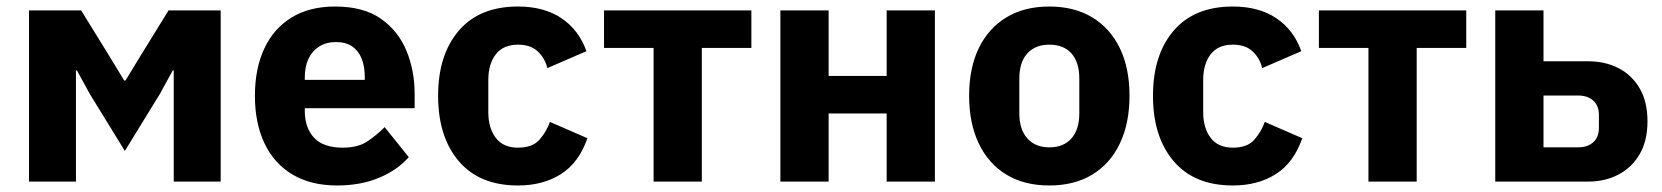

<svg xmlns="http://www.w3.org/2000/svg" viewBox="-20 -557 5099 589"><path d="M69 0V-525H229L316 -384L361 -310H365L410 -384L497 -525H657V0H513V-265V-341H510L470 -268L363 -94L256 -268L216 -341H213V-267V0Z M1014 12Q934 12 877.5 -21.5Q821 -55 791.5 -117Q762 -179 762 -263Q762 -346 790.5 -407.5Q819 -469 874 -503Q929 -537 1008 -537Q1095 -537 1148.5 -499.5Q1202 -462 1227 -401Q1252 -340 1252 -269V-225H915V-217Q915 -165 943.5 -134.5Q972 -104 1031 -104Q1078 -104 1106.5 -123Q1135 -142 1160 -167L1234 -75Q1199 -35 1142.5 -11.5Q1086 12 1014 12ZM1011 -428Q981 -428 959.5 -414.5Q938 -401 926.5 -377Q915 -353 915 -320V-312H1099V-321Q1099 -353 1089.5 -377Q1080 -401 1060.5 -414.5Q1041 -428 1011 -428Z M1569 12Q1451 12 1387.5 -62.5Q1324 -137 1324 -263Q1324 -389 1387.5 -463Q1451 -537 1569 -537Q1649 -537 1702.5 -501Q1756 -465 1779 -400L1659 -348Q1652 -378 1630 -399Q1608 -420 1569 -420Q1524 -420 1501 -390.5Q1478 -361 1478 -311V-213Q1478 -164 1501 -134Q1524 -104 1569 -104Q1613 -104 1634.5 -128Q1656 -152 1667 -183L1782 -133Q1756 -58 1701 -23Q1646 12 1569 12Z M1985 0V-410H1833V-525H2285V-410H2133V0Z M2374 0V-525H2522V-324H2700V-525H2848V0H2700V-209H2522V0Z M3199 12Q3122 12 3067 -21.5Q3012 -55 2982.5 -117Q2953 -179 2953 -263Q2953 -348 2982.5 -409Q3012 -470 3067 -503.5Q3122 -537 3199 -537Q3276 -537 3331 -503.5Q3386 -470 3415.5 -409Q3445 -348 3445 -263Q3445 -179 3415.5 -117Q3386 -55 3331 -21.5Q3276 12 3199 12ZM3199 -105Q3243 -105 3267 -132.5Q3291 -160 3291 -209V-316Q3291 -366 3267 -393Q3243 -420 3199 -420Q3156 -420 3131.5 -393Q3107 -366 3107 -316V-209Q3107 -160 3131.5 -132.5Q3156 -105 3199 -105Z M3762 12Q3644 12 3580.5 -62.5Q3517 -137 3517 -263Q3517 -389 3580.5 -463Q3644 -537 3762 -537Q3842 -537 3895.5 -501Q3949 -465 3972 -400L3852 -348Q3845 -378 3823 -399Q3801 -420 3762 -420Q3717 -420 3694 -390.5Q3671 -361 3671 -311V-213Q3671 -164 3694 -134Q3717 -104 3762 -104Q3806 -104 3827.5 -128Q3849 -152 3860 -183L3975 -133Q3949 -58 3894 -23Q3839 12 3762 12Z M4178 0V-410H4026V-525H4478V-410H4326V0Z M4567 0V-525H4715V-369H4853Q4904 -369 4945 -348Q4986 -327 5010 -286Q5034 -245 5034 -185Q5034 -125 5010 -84Q4986 -43 4945 -21.5Q4904 0 4853 0ZM4715 -105H4821Q4850 -105 4867.5 -120.5Q4885 -136 4885 -165V-204Q4885 -233 4867.5 -248.5Q4850 -264 4821 -264H4715Z"/></svg>

Font: IBM Plex Sans
Style: Bold
Weight: 700
Designer: Mike Abbink, Paul van der Laan, Pieter van Rosmalen
Foundry: Bold Monday
Version: Version 3.201